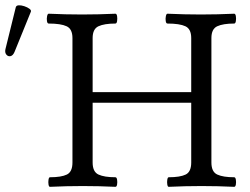

<svg xmlns="http://www.w3.org/2000/svg" viewBox="-20 -719 968 742"><path d="M173 3Q169 3 167.5 -6Q166 -15 167.5 -24.5Q169 -34 173 -34Q217 -34 238.5 -44.5Q260 -55 260 -91V-572Q260 -607 237.5 -617.5Q215 -628 168 -628Q163 -628 161.5 -637.5Q160 -647 162 -656.5Q164 -666 168 -666Q233 -663 297 -663Q362 -663 426 -666Q431 -666 432.5 -656.5Q434 -647 432.5 -637.5Q431 -628 426 -628Q383 -628 360.5 -617.5Q338 -607 338 -572V-363H719V-572Q719 -607 696.5 -617.5Q674 -628 627 -628Q622 -628 620.5 -637.5Q619 -647 621 -656.5Q623 -666 627 -666Q692 -663 756 -663Q821 -663 885 -666Q890 -666 891.5 -656.5Q893 -647 891.5 -637.5Q890 -628 885 -628Q842 -628 819.5 -617.5Q797 -607 797 -572V-91Q797 -55 819.5 -44.5Q842 -34 885 -34Q890 -34 891.5 -24.5Q893 -15 891.5 -6Q890 3 885 3Q822 0 759 0Q695 0 632 3Q628 3 626.5 -6Q625 -15 626.5 -24.5Q628 -34 632 -34Q676 -34 697.5 -44.5Q719 -55 719 -91V-322H338V-91Q338 -55 360.5 -44.5Q383 -34 426 -34Q431 -34 432.5 -24.5Q434 -15 432.5 -6Q431 3 426 3Q363 0 300 0Q236 0 173 3ZM36 -518Q30 -504 20.5 -502Q11 -500 4.5 -508Q-2 -516 1 -529L41 -691Q43 -698 52.5 -698.5Q62 -699 74 -695Q86 -691 94 -685Q102 -679 99 -673Z"/></svg>

Font: Junicode VF
Style: Regular
Weight: 400
Designer: Peter S. Baker
Version: Version 2.213